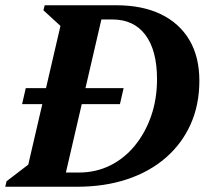

<svg xmlns="http://www.w3.org/2000/svg" viewBox="-47 -710 783 730"><path d="M143 0V-54H253Q317 -54 371 -80.5Q425 -107 465 -155.5Q505 -204 527.5 -268.5Q550 -333 550 -409Q550 -518 506 -577Q462 -636 380 -636H275V-690H395Q494 -690 564.5 -656Q635 -622 673 -558Q711 -494 711 -403Q711 -312 678 -238Q645 -164 583.5 -110.5Q522 -57 436.5 -28.5Q351 0 246 0ZM-27 0 -22 -21 105 -118 50 -39 192 -651 227 -571 118 -671 123 -690H351L191 0ZM37 -314 51 -375H423L409 -314Z"/></svg>

Font: Platypi Light SemiBold
Style: Italic
Weight: 600
Italic angle: -13°
Version: Version 1.200